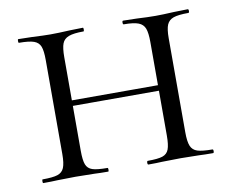

<svg xmlns="http://www.w3.org/2000/svg" viewBox="-59 -542 740 615"><g transform="rotate(-10 311.0 -234.0)"><path d="M377 -456Q374 -456 374 -462Q374 -468 377 -468L421 -467Q457 -465 482 -465Q504 -465 542 -467L587 -468Q590 -468 590 -462Q590 -456 587 -456Q554 -456 538.5 -450.5Q523 -445 517 -431Q511 -417 511 -387V-81Q511 -51 517 -36.5Q523 -22 538.5 -17Q554 -12 587 -12Q590 -12 590 -6Q590 0 587 0Q559 0 542 -1L482 -2L421 -1Q405 0 377 0Q374 0 374 -6Q374 -12 377 -12Q410 -12 425 -17Q440 -22 445.5 -36.5Q451 -51 451 -81V-385Q451 -415 445.5 -429.5Q440 -444 424.5 -450Q409 -456 377 -456ZM138 -245H477V-227H138ZM36 -456Q34 -456 34 -462Q34 -468 36 -468L81 -467Q119 -465 140 -465Q165 -465 203 -467L246 -468Q248 -468 248 -462Q248 -456 246 -456Q214 -456 198 -450Q182 -444 176.5 -429.5Q171 -415 171 -385V-81Q171 -50 176.5 -36Q182 -22 197 -17Q212 -12 246 -12Q248 -12 248 -6Q248 0 246 0Q218 0 202 -1L140 -2L81 -1Q64 0 35 0Q33 0 33 -6Q33 -12 35 -12Q68 -12 83.5 -17Q99 -22 105 -36.5Q111 -51 111 -81V-387Q111 -417 105.5 -431Q100 -445 84.5 -450.5Q69 -456 36 -456Z"/></g></svg>

Font: Cormorant SC
Style: Regular
Weight: 400
Designer: Christian Thalmann (Catharsis Fonts)
Foundry: Catharsis Fonts
Version: Version 4.000